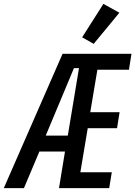

<svg xmlns="http://www.w3.org/2000/svg" viewBox="-36 -978 704 998"><path d="M270.6 0H531.6L545.1 -82.7H381.7L420.1 -311.8H572.4L585.6 -394.9H433.2L470.2 -615.4H634.2L647.4 -698.2H289.1L-16.3 0H88.4L168.7 -190.3H301.8ZM201.7 -273.1 348.4 -623.9H374.6L316.4 -273.1ZM391 -784.1 451 -750 584.5 -911.9 501.4 -957.7Z"/></svg>

Font: Margiela Mono Italic Medium It
Style: Regular
Weight: 500
Designer: Mike Abbink, Paul van der Laan, Pieter van Rosmalen
Foundry: Bold Monday
Version: Version 2.003 2021